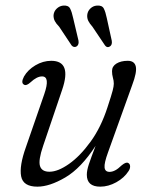

<svg xmlns="http://www.w3.org/2000/svg" viewBox="-20 -673 554 701"><path d="M448 -78Q454.5 -75 455 -66.2Q455.5 -57.5 449.5 -48.5Q433.5 -23.5 404.5 -7.5Q375.5 8.5 346 8.5Q297 8.5 297 -35Q297 -51 304.5 -73.5Q312 -96 329 -140.5Q276 -59 218.5 -25.2Q161 8.5 116.5 8.5Q64.5 8.5 57.2 -29.2Q50 -67 74.5 -135.5L141.5 -329Q164 -394 133.5 -394Q114.5 -394 91.5 -372.5Q76.5 -359 68.5 -363.5Q55 -369.5 67.5 -393.5Q81.5 -418 109.2 -434.5Q137 -451 167 -451Q243 -451 207 -345.5L137.5 -140.5Q119.5 -88 126 -67Q132.5 -46 160.5 -46Q191.5 -46 232 -74.5Q272.5 -103 310.8 -155.8Q349 -208.5 372.5 -281.5Q387 -325.5 391.2 -341.8Q395.5 -358 395.5 -367.5Q395.5 -378.5 392.2 -389.5Q389 -400.5 389 -413.5Q389 -431 405.2 -441Q421.5 -451 446.5 -451Q471 -451 475.8 -430.2Q480.5 -409.5 462.5 -362L374.5 -117Q360 -77.5 361.8 -61.5Q363.5 -45.5 380 -45.5Q389.5 -45.5 400 -50.8Q410.5 -56 425 -70Q440.5 -82.5 448 -78ZM247 -607.5 266.5 -525Q269 -510.5 260.5 -504Q250 -497.5 241.5 -507L196 -575.5Q185.5 -586 180.2 -596Q175 -606 175.5 -618Q177 -632 187 -641.5Q197 -651 210 -652.5Q229.5 -654.5 236 -641.8Q242.5 -629 247 -607.5ZM370 -606.5 388 -524.5Q390.5 -509.5 381.5 -503.5Q371 -497 363.5 -507L317.5 -575.5Q307.5 -586.5 302.5 -596.5Q297.5 -606.5 298.5 -618.5Q300 -632.5 310 -642Q320 -651.5 333 -652.5Q352.5 -654.5 359 -641.8Q365.5 -629 370 -606.5Z"/></svg>

Font: Fraunces 72pt S100 Light
Style: Italic
Weight: 300
Italic angle: -16°
Version: Version 1.000; ttfautohint (v1.8.3)